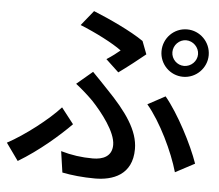

<svg xmlns="http://www.w3.org/2000/svg" viewBox="-58 -841 1062 932"><g transform="rotate(5 473.0 -374.5)"><path d="M-3 -106 57 -22C157 -82 252 -165 309 -223L249 -300C192 -237 81 -151 -3 -106ZM263 -88 278 15C323 24 379 30 438 30C523 30 619 -2 619 -129C619 -219 557 -306 459 -407C435 -433 410 -458 384 -485L307 -420C337 -397 369 -368 392 -345C441 -293 512 -203 512 -140C512 -83 467 -66 419 -66C364 -66 315 -73 263 -88ZM304 -706C379 -676 465 -632 508 -600C494 -588 468 -568 443 -552L506 -493C544 -520 609 -571 634 -592L610 -655C548 -698 440 -748 363 -779ZM660 -351C728 -271 795 -130 822 -34L916 -84C885 -174 810 -319 745 -397ZM706 -614C706 -551 757 -499 821 -499C884 -499 936 -551 936 -614C936 -678 884 -730 821 -730C757 -730 706 -678 706 -614ZM759 -614C759 -648 787 -677 821 -677C855 -677 884 -648 884 -614C884 -580 855 -552 821 -552C787 -552 759 -580 759 -614Z"/></g></svg>

Font: GenEiGothic-pro-SemiBold
Style: Regular
Weight: 500
Designer: Ryoko NISHIZUKA (kana & ideographs); Paul D. Hunt (Latin, Greek & Cyrillic); Wenlong ZHANG (bopomofo); Sandoll Communica
Foundry: Adobe Systems Incorporated; o_tamon
Version: Version 1.000.140830